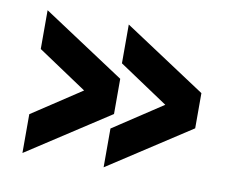

<svg xmlns="http://www.w3.org/2000/svg" viewBox="-57 -509 704 580"><g transform="rotate(10 295.5 -219.0)"><path d="M294 0V-119L517 -266V-170L294 -319V-438L546 -272V-164ZM45 0V-119L268 -266V-170L45 -319V-438L297 -272V-164Z"/></g></svg>

Font: Teachers
Style: Bold
Weight: 700
Designer: Alfredo Marco Pradil, Chank Diesel
Version: Version 1.001